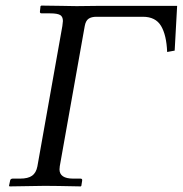

<svg xmlns="http://www.w3.org/2000/svg" viewBox="-20 -665 654 687"><path d="M254.9 -643.1 333 -644H613.8L605 -483.9L578.1 -479Q575.7 -539.6 556.2 -572.3Q536.6 -605 491.2 -605H325.2Q307.1 -605 296.9 -597.9Q286.6 -590.8 283.2 -571.8L193.8 -69.8Q193.8 -67.9 193.4 -64.2Q192.9 -60.5 192.9 -59.1Q192.9 -25.9 242.2 -25.9H268.1Q275.4 -25.9 273.9 -18.1L271 0L269 2Q176.3 0 140.1 0L14.2 2L12.2 0L16.1 -18.1Q16.1 -21.5 18.8 -23.7Q21.5 -25.9 24.9 -25.9H51.8Q80.6 -25.9 95 -36.4Q109.4 -46.9 113.8 -69.8L203.1 -571.8Q205.1 -585.4 205.1 -589.8Q205.1 -605.5 195.1 -611.3Q185.1 -617.2 159.2 -617.2H128.9Q121.6 -617.2 123 -625L125 -643.1L127.9 -645Q172.4 -644.5 201.4 -644Q230.5 -643.6 240.7 -643.3Q251 -643.1 254.9 -643.1Z"/></svg>

Font: Linux Libertine G
Style: Italic
Weight: 400
Italic angle: -12°
Designer: Philipp H. Poll
Foundry: Philipp H. Poll
Version: Version 5.1.3